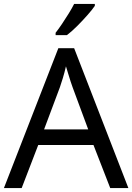

<svg xmlns="http://www.w3.org/2000/svg" viewBox="-20 -964 679 984"><path d="M545 0 459 -221H176L91 0H0L279 -717H360L638 0ZM352 -517Q349 -525 342 -546Q335 -567 328.5 -589.5Q322 -612 318 -624Q311 -593 302 -563.5Q293 -534 287 -517L206 -301H432ZM466 -934Q454 -916 429 -887.5Q404 -859 375.5 -830.5Q347 -802 323 -784H265V-796Q280 -815 297.5 -841Q315 -867 332 -894.5Q349 -922 360 -944H466Z"/></svg>

Font: Noto Sans Old Permic
Style: Regular
Weight: 400
Designer: Monotype Design Team
Foundry: Monotype Imaging Inc.
Version: Version 2.001; ttfautohint (v1.8.4.7-5d5b)